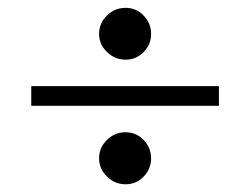

<svg xmlns="http://www.w3.org/2000/svg" viewBox="-20 -461 640 492"><path d="M301.8 -308.1Q273.9 -308.1 253.9 -327.9Q233.9 -347.7 233.9 -374Q233.9 -401.4 253.9 -421.1Q273.9 -440.9 301.8 -440.9Q329.1 -440.9 348.1 -421.1Q367.2 -401.4 367.2 -374Q367.2 -347.2 348.1 -327.6Q329.1 -308.1 301.8 -308.1ZM60.1 -189.9V-240.2H541V-189.9ZM301.8 11.2Q273.9 11.2 253.9 -8.8Q233.9 -28.8 233.9 -55.2Q233.9 -82.5 253.9 -102.3Q273.9 -122.1 301.8 -122.1Q329.1 -122.1 348.1 -102.3Q367.2 -82.5 367.2 -55.2Q367.2 -28.3 348.1 -8.5Q329.1 11.2 301.8 11.2Z"/></svg>

Font: Compagnon Roman
Style: Regular
Weight: 400
Designer: Juliette Duhe, Lea Pradine
Foundry: Velvetyne Type Foundry
Version: Version 1.000;PS 001.000;hotconv 1.0.88;makeotf.lib2.5.64775